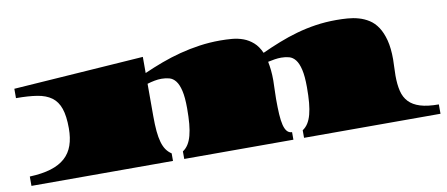

<svg xmlns="http://www.w3.org/2000/svg" viewBox="-54 -730 2157 927"><g transform="rotate(-10 1024.5 -266.5)"><path d="M36.6 -45.9Q97.7 -48.3 140.6 -61.5Q183.6 -74.7 210.7 -99.1Q237.8 -123.5 250.2 -159.2Q262.7 -194.8 262.7 -242.7Q262.7 -302.7 250 -339.6Q237.3 -376.5 210 -396.5Q182.6 -416.5 139.9 -423.3Q97.2 -430.2 36.6 -430.2V-476.1L674.3 -520V-440.9Q718.3 -460.4 763.7 -477.3Q809.1 -494.1 856.7 -506.6Q904.3 -519 953.9 -526.1Q1003.4 -533.2 1054.7 -533.2Q1084 -533.2 1113 -530.8Q1142.1 -528.3 1168 -518.8Q1193.8 -509.3 1215.6 -490.2Q1237.3 -471.2 1252 -438Q1295.4 -458 1339.4 -475.3Q1383.3 -492.7 1429 -505.6Q1474.6 -518.6 1523.2 -525.9Q1571.8 -533.2 1624.5 -533.2Q1651.4 -533.2 1679.2 -531.2Q1707 -529.3 1733.6 -521.7Q1760.3 -514.2 1783.7 -499.3Q1807.1 -484.4 1824.5 -458.3Q1841.8 -432.1 1852.1 -393.1Q1862.3 -354 1862.3 -298.8Q1862.3 -280.3 1861.1 -261Q1859.9 -241.7 1859.9 -218.8Q1859.9 -175.8 1867.7 -143.3Q1875.5 -110.8 1895.8 -89.4Q1916 -67.9 1951.4 -56.9Q1986.8 -45.9 2042 -45.9V0H1373V-37.1Q1388.7 -47.4 1399.4 -64.2Q1410.2 -81.1 1416.7 -105.5Q1423.3 -129.9 1426.3 -162.8Q1429.2 -195.8 1429.2 -238.3Q1429.2 -292.5 1421.6 -324.7Q1414.1 -356.9 1400.9 -373.8Q1387.7 -390.6 1369.9 -395.5Q1352.1 -400.4 1331.5 -400.4Q1315.9 -400.4 1299.6 -397.9Q1283.2 -395.5 1266.1 -391.6Q1270 -372.1 1272.5 -349.1Q1274.9 -326.2 1274.9 -298.8Q1274.9 -280.3 1273.7 -255.9Q1272.5 -231.4 1272.5 -208.5Q1272.5 -165.5 1274.4 -133.3Q1276.4 -101.1 1281.7 -79.8Q1287.1 -58.6 1296.6 -47.9Q1306.2 -37.1 1320.8 -37.1V0H785.6V-37.1Q801.3 -47.4 812 -64.2Q822.8 -81.1 829.3 -105.5Q835.9 -129.9 838.9 -162.8Q841.8 -195.8 841.8 -238.3Q841.8 -292.5 834.2 -324.7Q826.7 -356.9 813.5 -373.8Q800.3 -390.6 782.5 -395.5Q764.6 -400.4 744.1 -400.4Q727.5 -400.4 710 -397Q692.4 -393.6 674.3 -388.2V-229.5Q674.3 -187 677.2 -155.5Q680.2 -124 686.8 -101.1Q693.4 -78.1 704.1 -62.7Q714.8 -47.4 730.5 -37.1V0H36.6Z"/></g></svg>

Font: Asset
Style: Regular
Weight: 400
Designer: Riccardo De Franceschi
Foundry: Sorkin Type Co.
Version: Version 1.001